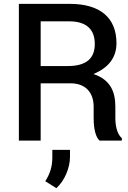

<svg xmlns="http://www.w3.org/2000/svg" viewBox="-20 -731 663 998"><path d="M347.2 -297.9C423.3 -297.9 466.8 -251.5 466.8 -175.8V-118.2C466.8 -93.8 468.3 -25.9 498 0H613.3V-12.7C586.4 -35.6 579.6 -83.5 579.6 -117.2V-176.8C579.6 -256.8 551.8 -316.4 468.8 -345.2C467.8 -345.7 466.8 -345.7 465.3 -346.2C471.7 -348.6 477.5 -351.1 482.9 -354C547.9 -385.3 585.4 -436 585.4 -506.3C585.4 -639.2 500 -710.9 342.8 -710.9H78.1V0H191.4V-297.9ZM191.4 -387.7V-620.1H339.4C433.6 -620.1 472.7 -574.2 472.7 -502.4C472.7 -429.2 431.2 -387.7 331.5 -387.7ZM343.8 47.9H252V88.4C252 136.7 238.8 174.3 215.3 210.9L272.9 247.1C316.9 208 343.8 139.2 343.8 85Z"/></svg>

Font: Bert Sans Medium
Style: Regular
Weight: 500
Designer: Christian Robertson (Google), Cristiano Sobral
Foundry: Google, Cristiano Sobral
Version: Version 3.101